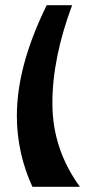

<svg xmlns="http://www.w3.org/2000/svg" viewBox="-20 -720 373 740"><path d="M288 0C220 -93 182 -201 182 -319C181 -439 209 -569 258 -700H160C78 -533 45 -394 45 -273C45 -178 66 -84 105 0Z"/></svg>

Font: Brassia
Style: Regular
Weight: 400
Designer: Ariel Martín Pérez
Foundry: Tunera Type Foundry
Version: Version 1.600;hotconv 1.0.109;makeotfexe 2.5.65596